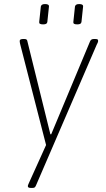

<svg xmlns="http://www.w3.org/2000/svg" viewBox="-20 -717 521 945"><path d="M132 208Q125 208 121 206Q117 204 117 199Q117 195 120 189Q123 183 124 180L218 -28L213 21L80 -497Q79 -500 78 -505.5Q77 -511 77 -514Q77 -521 82 -523Q87 -525 93 -525H100Q107 -525 110.5 -522.5Q114 -520 115 -513L228 -56H232L423 -513Q426 -520 430.5 -522.5Q435 -525 442 -525H449Q455 -525 459 -523.5Q463 -522 463 -516Q463 -512 460.5 -506Q458 -500 456 -497L157 196Q154 203 150.5 205.5Q147 208 139 208ZM360 -597Q349 -597 344.5 -600Q340 -603 341 -609L349 -685Q350 -690 354.5 -693.5Q359 -697 370 -697Q381 -697 385.5 -693.5Q390 -690 389 -685L381 -609Q380 -603 375.5 -600Q371 -597 360 -597ZM192 -597Q181 -597 176.5 -600Q172 -603 173 -609L181 -685Q182 -690 186.5 -693.5Q191 -697 202 -697Q213 -697 217.5 -693.5Q222 -690 221 -685L213 -609Q212 -603 207.5 -600Q203 -597 192 -597Z"/></svg>

Font: Asap Thin
Style: Italic
Weight: 250
Italic angle: -6°
Designer: Pablo Cosgaya
Foundry: Omnibus-Type
Version: Version 3.001